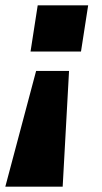

<svg xmlns="http://www.w3.org/2000/svg" viewBox="-31 -523 383 723"><path d="M-11 180 105 -256H229L205 180ZM84 -329 111 -503H301L274 -329Z"/></svg>

Font: Nunito Sans 7pt Expanded ExtraBold
Style: Italic
Weight: 800
Width: 7
Italic angle: -9°
Designer: Vernon Adams
Foundry: Vernon Adams
Version: Version 3.101;gftools[0.9.27]